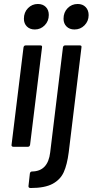

<svg xmlns="http://www.w3.org/2000/svg" viewBox="-20 -737 465 964"><path d="M100 -643Q100 -675 120.5 -696Q141 -717 170 -717Q195 -717 210 -702Q225 -687 225 -662Q225 -631 204.5 -610Q184 -589 155 -589Q130 -589 115 -604Q100 -619 100 -643ZM38 -10 98 -499Q100 -509 109 -509H183Q193 -509 191 -499L131 -10Q129 0 120 0H47Q42 0 39.5 -3Q37 -6 38 -10ZM299 -643Q299 -675 319.5 -696Q340 -717 370 -717Q395 -717 410 -701.5Q425 -686 425 -661Q425 -631 404.5 -610Q384 -589 354 -589Q329 -589 314 -604Q299 -619 299 -643ZM123 197 130 134Q132 124 141 124Q221 123 232 28L296 -499Q298 -509 307 -509H381Q391 -509 389 -499L325 28Q317 90 300 127.5Q283 165 244 186Q205 207 134 207Q122 207 123 197Z"/></svg>

Font: Barlow Condensed Medium
Style: Italic
Weight: 500
Width: 3
Italic angle: -7°
Designer: Jeremy Tribby
Foundry: Tribby Type
Version: Version 1.408